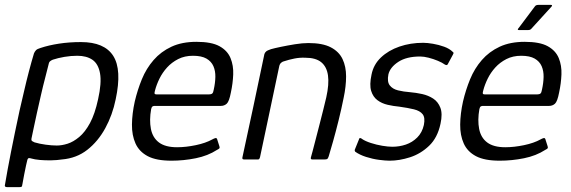

<svg xmlns="http://www.w3.org/2000/svg" viewBox="-21 -652 2335 785"><path d="M-1 105Q9 45 24 -31Q39 -107 59 -200Q68 -238 77.5 -279.5Q87 -321 97.5 -361Q108 -401 118 -434Q121 -441 126 -446.5Q131 -452 145 -456Q178 -467 220 -473.5Q262 -480 310 -480Q406 -480 442 -423.5Q478 -367 452 -246Q439 -182 409.5 -128Q380 -74 336 -39.5Q292 -5 232 0Q213 3 188.5 3.5Q164 4 142 2Q120 0 107 -4Q101 -6 97 -5.5Q93 -5 91 1Q89 8 85.5 24.5Q82 41 78 61Q74 81 71 99Q70 105 69 109Q68 113 59 113H7Q2 113 0 110.5Q-2 108 -1 105ZM108 -87Q106 -78 110.5 -75Q115 -72 120 -70Q140 -64 165.5 -60.5Q191 -57 211 -57Q232 -57 255.5 -64.5Q279 -72 303 -92Q327 -112 347 -149Q367 -186 380 -246Q395 -313 388 -352Q381 -391 357 -407.5Q333 -424 295 -424Q269 -424 242.5 -419.5Q216 -415 195 -408Q190 -406 185 -402.5Q180 -399 179 -394Q173 -369 164 -335Q155 -301 146.5 -263.5Q138 -226 130 -190.5Q122 -155 116.5 -127.5Q111 -100 108 -87Z M530 -237Q541 -284 559 -328Q577 -372 607 -406.5Q637 -441 680 -461Q723 -481 782 -481Q844 -481 876.5 -463Q909 -445 921.5 -414.5Q934 -384 932.5 -347.5Q931 -311 923 -274Q916 -237 906 -228Q896 -219 882 -219H610Q607 -219 603 -217Q599 -215 597 -206Q589 -161 596 -125Q603 -89 629 -69.5Q655 -50 703 -50Q739 -50 779.5 -58.5Q820 -67 847 -82Q854 -86 860 -87.5Q866 -89 868 -79L876 -54Q878 -48 876 -45.5Q874 -43 866 -39Q829 -15 779.5 -5Q730 5 680 5Q618 5 583 -13.5Q548 -32 533 -65.5Q518 -99 518.5 -143Q519 -187 530 -237ZM853 -286Q859 -313 859.5 -337.5Q860 -362 851.5 -381.5Q843 -401 823 -412.5Q803 -424 768 -424Q734 -424 707.5 -410.5Q681 -397 662 -376Q643 -355 631 -330.5Q619 -306 613 -283Q610 -273 611 -269.5Q612 -266 619 -266Q672 -266 725.5 -266Q779 -266 833 -266Q842 -266 846.5 -269.5Q851 -273 853 -286Z M977 0Q974 0 971.5 -1.5Q969 -3 970 -8Q993 -114 1015.5 -219.5Q1038 -325 1060 -431Q1062 -437 1067 -441.5Q1072 -446 1087 -451Q1101 -455 1127.5 -460.5Q1154 -466 1184.5 -471Q1215 -476 1240 -476Q1298 -476 1331.5 -458.5Q1365 -441 1379.5 -410.5Q1394 -380 1394 -339.5Q1394 -299 1384 -252Q1375 -207 1363.5 -160.5Q1352 -114 1341 -75Q1330 -36 1323 -13Q1320 -4 1317 -2Q1314 0 1305 0H1256Q1248 0 1250 -8Q1252 -14 1257 -33.5Q1262 -53 1269.5 -81.5Q1277 -110 1285 -141.5Q1293 -173 1300.5 -202.5Q1308 -232 1313 -254Q1325 -308 1320 -343.5Q1315 -379 1292.5 -397.5Q1270 -416 1227 -416Q1204 -417 1182 -412.5Q1160 -408 1142 -402Q1135 -401 1128.5 -395.5Q1122 -390 1120 -378Q1101 -288 1081.5 -195.5Q1062 -103 1042 -9Q1041 -6 1039.5 -3Q1038 0 1034 0Z M1447 -83Q1448 -88 1452 -87.5Q1456 -87 1459 -84Q1472 -75 1495 -67.5Q1518 -60 1542 -56Q1566 -52 1583 -52Q1612 -52 1638.5 -61Q1665 -70 1685 -90Q1705 -110 1712 -141Q1718 -171 1707 -185Q1696 -199 1671.5 -205Q1647 -211 1611 -216Q1588 -218 1564 -223.5Q1540 -229 1522 -242.5Q1504 -256 1496.5 -280.5Q1489 -305 1498 -347Q1506 -388 1536.5 -417Q1567 -446 1612 -461.5Q1657 -477 1709 -477Q1726 -477 1749.5 -473Q1773 -469 1795 -461Q1817 -453 1830 -440Q1834 -437 1833.5 -435Q1833 -433 1831 -429L1810 -390Q1807 -383 1798 -388Q1787 -396 1769 -403.5Q1751 -411 1731.5 -416Q1712 -421 1697 -421Q1641 -421 1607.5 -399Q1574 -377 1567 -348Q1561 -318 1572.5 -303Q1584 -288 1606.5 -282.5Q1629 -277 1656 -275Q1680 -273 1705 -267.5Q1730 -262 1750 -249Q1770 -236 1779.5 -211.5Q1789 -187 1780 -146Q1768 -89 1733.5 -56Q1699 -23 1655.5 -9Q1612 5 1572 5Q1555 5 1528.5 1.5Q1502 -2 1475.5 -10.5Q1449 -19 1431 -32Q1428 -37 1430 -41Z M1872 -237Q1883 -284 1901 -328Q1919 -372 1949 -406.5Q1979 -441 2022 -461Q2065 -481 2124 -481Q2186 -481 2218.5 -463Q2251 -445 2263.5 -414.5Q2276 -384 2274.5 -347.5Q2273 -311 2265 -274Q2258 -237 2248 -228Q2238 -219 2224 -219H1952Q1949 -219 1945 -217Q1941 -215 1939 -206Q1931 -161 1938 -125Q1945 -89 1971 -69.5Q1997 -50 2045 -50Q2081 -50 2121.5 -58.5Q2162 -67 2189 -82Q2196 -86 2202 -87.5Q2208 -89 2210 -79L2218 -54Q2220 -48 2218 -45.5Q2216 -43 2208 -39Q2171 -15 2121.5 -5Q2072 5 2022 5Q1960 5 1925 -13.5Q1890 -32 1875 -65.5Q1860 -99 1860.5 -143Q1861 -187 1872 -237ZM2195 -286Q2201 -313 2201.5 -337.5Q2202 -362 2193.5 -381.5Q2185 -401 2165 -412.5Q2145 -424 2110 -424Q2076 -424 2049.5 -410.5Q2023 -397 2004 -376Q1985 -355 1973 -330.5Q1961 -306 1955 -283Q1952 -273 1953 -269.5Q1954 -266 1961 -266Q2014 -266 2067.5 -266Q2121 -266 2175 -266Q2184 -266 2188.5 -269.5Q2193 -273 2195 -286ZM2101 -529Q2096 -529 2096 -531.5Q2096 -534 2100 -538L2166 -626Q2170 -632 2180 -632H2232Q2235 -632 2236 -630Q2237 -628 2233 -624L2151 -534Q2148 -531 2145 -530Q2142 -529 2138 -529Z"/></svg>

Font: Glory
Style: Italic
Weight: 400
Italic angle: -12°
Designer: Robert Leuschke
Foundry: Robert Leuschke
Version: Version 1.011